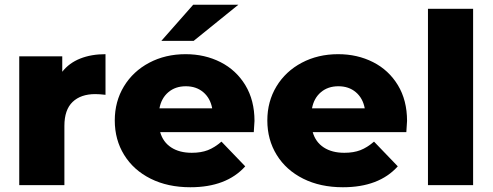

<svg xmlns="http://www.w3.org/2000/svg" viewBox="-20 -779 2073 808"><path d="M424 -551V-380Q398 -383 381 -383Q320 -383 285.5 -350Q251 -317 251 -249V0H61V-542H242V-477Q271 -514 317.5 -532.5Q364 -551 424 -551Z M1048 -223H654Q666 -181 700.5 -158.5Q735 -136 787 -136Q826 -136 854.5 -147Q883 -158 912 -183L1012 -79Q933 9 781 9Q686 9 614 -27Q542 -63 502.5 -127Q463 -191 463 -272Q463 -352 501.5 -415.5Q540 -479 608 -515Q676 -551 761 -551Q842 -551 908 -517.5Q974 -484 1012.5 -420.5Q1051 -357 1051 -270Q1051 -268 1048 -223ZM651 -323H873Q865 -366 835.5 -391Q806 -416 762 -416Q718 -416 688.5 -391Q659 -366 651 -323ZM793 -759H983L795 -607H659Z M1690 -223H1296Q1308 -181 1342.5 -158.5Q1377 -136 1429 -136Q1468 -136 1496.5 -147Q1525 -158 1554 -183L1654 -79Q1575 9 1423 9Q1328 9 1256 -27Q1184 -63 1144.5 -127Q1105 -191 1105 -272Q1105 -352 1143.5 -415.5Q1182 -479 1250 -515Q1318 -551 1403 -551Q1484 -551 1550 -517.5Q1616 -484 1654.5 -420.5Q1693 -357 1693 -270Q1693 -268 1690 -223ZM1293 -323H1515Q1507 -366 1477.5 -391Q1448 -416 1404 -416Q1360 -416 1330.5 -391Q1301 -366 1293 -323Z M1781 -742H1971V0H1781Z"/></svg>

Font: Idrija
Style: Regular
Weight: 800
Designer: Julieta Ulanovsky
Foundry: Julieta Ulanovsky
Version: Version 7.200